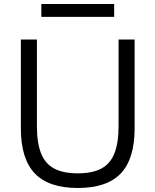

<svg xmlns="http://www.w3.org/2000/svg" viewBox="-20 -927 775 957"><path d="M368 10Q223 10 153.5 -62.5Q84 -135 84 -287V-730H164V-300Q164 -215 184.5 -163Q205 -111 250 -87Q295 -63 368 -63Q441 -63 485.5 -87Q530 -111 550.5 -163Q571 -215 571 -300V-730H651V-287Q651 -135 582 -62.5Q513 10 368 10ZM186 -843V-907H549V-843Z"/></svg>

Font: M PLUS 2
Style: Regular
Weight: 400
Designer: Coji Morishita
Foundry: UNDERFOREST DESIGN
Version: Version 1.001